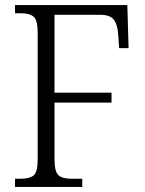

<svg xmlns="http://www.w3.org/2000/svg" viewBox="-20 -734 568 754"><path d="M39 0V-32H61Q96 -32 112 -45Q128 -58 128 -108V-605Q128 -655 112 -668.5Q96 -682 62 -682H39V-714H480L485 -545H448L444 -599Q442 -636 427.5 -656Q413 -676 372 -676H194V-370H418V-331H194V-111Q194 -59 210 -45.5Q226 -32 261 -32H303V0Z"/></svg>

Font: Noto Serif Lao SemiCondensed Light
Style: Regular
Weight: 300
Width: 4
Designer: Monotype Design Team
Foundry: Monotype Imaging Inc.
Version: Version 2.003; ttfautohint (v1.8.4.7-5d5b)